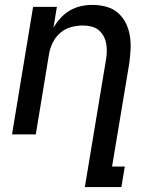

<svg xmlns="http://www.w3.org/2000/svg" viewBox="-20 -548 640 783"><path d="M326 215 412 -303Q415 -320 415.5 -337.5Q416 -355 413 -371Q410 -387 402 -401.5Q394 -416 381.5 -426Q369 -436 352 -440Q335 -444 318 -444Q294 -444 270 -437.5Q246 -431 226.5 -414.5Q207 -398 195.5 -375Q184 -352 180 -328L126 0H29L115 -520H212L198 -435Q210 -456 227 -474.5Q244 -493 265.5 -505.5Q287 -518 310.5 -523Q334 -528 357 -528Q386 -528 413.5 -520.5Q441 -513 461 -495.5Q481 -478 493 -454Q505 -430 509.5 -402.5Q514 -375 512.5 -346.5Q511 -318 507 -289L437 131H489L475 215Z"/></svg>

Font: Iosevka Md Ex Obl
Style: Regular
Weight: 500
Width: 7
Italic angle: -9°
Monospace: yes
Designer: Belleve Invis
Foundry: Belleve Invis
Version: Version 32.5.0; ttfautohint (v1.8.4)